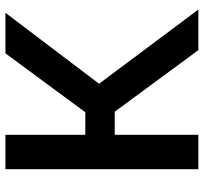

<svg xmlns="http://www.w3.org/2000/svg" viewBox="-42 -726 768 724"><g transform="rotate(-90 342.0 -364.0)"><path d="M65.9 0V-727.5H195.8V-426.3H280.8L502.9 -727.5H655.8L388.2 -374.5L668 0H515.1L282.7 -315.4H195.8V0Z"/></g></svg>

Font: Inter 24pt SemiBold
Style: Regular
Weight: 600
Designer: Rasmus Andersson
Foundry: rsms
Version: Version 4.001;git-66647c0bb